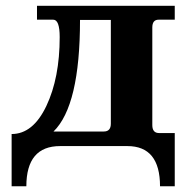

<svg xmlns="http://www.w3.org/2000/svg" viewBox="-20 -509 677 669"><path d="M588.9 140.1H537.6Q537.6 0 423.8 0H189.5Q71.8 0 71.8 140.1H20.5V-42Q95.2 -42 141.6 -139.9Q188 -237.8 188 -379.9Q188 -440.4 165.5 -440.4H108.9V-488.8H588.9V-440.4H532.7Q510.7 -440.4 510.7 -413.1V-73.2Q510.7 -45.4 534.2 -45.4H588.9ZM341.8 -50.8Q366.2 -50.8 366.2 -78.1V-439.5H258.8Q258.8 -140.6 166.5 -50.8Z"/></svg>

Font: Munson
Style: Bold
Weight: 700
Designer: Paul James MIller
Foundry: High-Logic / Made with FontCreator
Version: Version 2.10;May 5, 2019;FontCreator 11.5.0.2430 64-bit